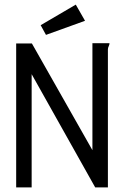

<svg xmlns="http://www.w3.org/2000/svg" viewBox="-20 -811 540 831"><path d="M50 0V-623H118L380 -161V-624H454Q454 -618 450.5 -611Q447 -604 447 -597V0H392L117 -490V0ZM308 -791 348 -721 179 -660 156 -702Z"/></svg>

Font: InconsolataGo
Style: Regular
Weight: 400
Designer: Raph Levien, Kirill Tkachev
Foundry: Cyreal
Version: Version 1.013